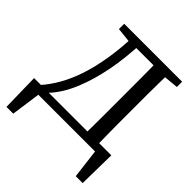

<svg xmlns="http://www.w3.org/2000/svg" viewBox="-229 -821 1160 1160"><g transform="rotate(45 351.0 -241.0)"><path d="M15 188 10 -53H670L666 188H607L578 -48L624 0H55L106 -48L73 188ZM163 -625V-670H285V-613H275ZM285 -618V-670H509V-618ZM465 0Q466 -52 466.5 -103.5Q467 -155 467 -207Q467 -259 467 -310V-359Q467 -412 467 -464Q467 -516 466.5 -568Q466 -620 465 -670H567Q566 -619 565 -567Q564 -515 564 -463Q564 -411 564 -359V-310Q564 -258 564 -206Q564 -154 565 -102.5Q566 -51 567 0ZM519 -613V-670H658V-625L531 -613ZM65 -49Q106 -95 139.5 -154Q173 -213 198 -288Q223 -363 238.5 -458Q254 -553 258 -670H321Q315 -526 293 -415Q271 -304 237 -221Q216 -167 189 -123.5Q162 -80 130 -47V-30Z"/></g></svg>

Font: Source Serif 4 18pt
Style: Regular
Weight: 400
Designer: Frank Grießhammer
Foundry: Adobe Systems Incorporated
Version: Version 4.004;hotconv 1.0.116;makeotfexe 2.5.65601